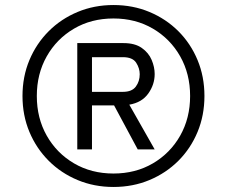

<svg xmlns="http://www.w3.org/2000/svg" viewBox="-20 -732 902 764"><path d="M431.5 12Q355 12 289 -15.5Q223 -43 173.8 -92.2Q124.5 -141.5 97 -207.2Q69.5 -273 69.5 -350Q69.5 -427 97 -492.8Q124.5 -558.5 173.8 -607.8Q223 -657 289 -684.5Q355 -712 431.5 -712Q508.5 -712 574.5 -684.5Q640.5 -657 689.8 -607.8Q739 -558.5 766.2 -492.8Q793.5 -427 793.5 -350Q793.5 -273 766.2 -207.2Q739 -141.5 689.8 -92.2Q640.5 -43 574.5 -15.5Q508.5 12 431.5 12ZM431.5 -41.5Q519.5 -41.5 588.5 -82Q657.5 -122.5 697 -192.2Q736.5 -262 736.5 -350Q736.5 -438 697 -507.8Q657.5 -577.5 588.5 -618Q519.5 -658.5 431.5 -658.5Q343.5 -658.5 274.5 -618Q205.5 -577.5 166 -507.8Q126.5 -438 126.5 -350Q126.5 -262 166 -192.2Q205.5 -122.5 274.5 -82Q343.5 -41.5 431.5 -41.5ZM287.5 -137.5V-560.5H471.5Q517 -560.5 544.2 -541.2Q571.5 -522 583.5 -493.5Q595.5 -465 595.5 -437.5Q595.5 -395.5 570 -359.8Q544.5 -324 494.5 -315.5L595.5 -137.5H528L434 -312.5H346V-137.5ZM346 -366.5H469Q505 -366.5 520.5 -387.5Q536 -408.5 536 -436.5Q536 -460.5 521.8 -482.5Q507.5 -504.5 469 -504.5H346Z"/></svg>

Font: Overpass Light
Style: Regular
Weight: 300
Designer: Delve Withrington, Dave Bailey, Thomas Jockin
Foundry: Delve Fonts LLC
Version: Version 4.000; ttfautohint (v1.8.3)